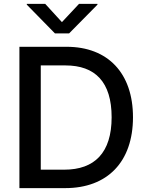

<svg xmlns="http://www.w3.org/2000/svg" viewBox="-20 -969 763 989"><path d="M316 0C533 0 665 -135 665 -365C665 -592 536 -728 323 -728H80V0ZM118 -945 263 -797H336L482 -945V-949H387L299 -855L213 -949H118ZM190 -95V-632H317C470 -632 555 -547 555 -365C555 -182 467 -95 311 -95Z"/></svg>

Font: Wafeq Medium
Style: Regular
Weight: 500
Designer: Rasmus Andersson & Azza Alameddine
Foundry: Google & TypeTogether
Version: Version 3.000;January 28, 2025;FontCreator 15.0.0.3014 64-bi